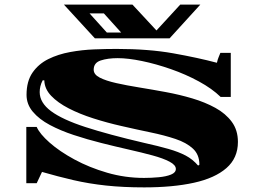

<svg xmlns="http://www.w3.org/2000/svg" viewBox="-20 -790 1145 832"><path d="M605 22Q514 22 439.5 14Q365 6 298 -9.5Q231 -25 162 -45L139 4H94V-240H139Q152 -210 195 -172Q238 -134 302.5 -99Q367 -64 444.5 -41.5Q522 -19 604 -19Q636 -19 668 -22Q700 -25 721 -33.5Q742 -42 742 -58Q742 -75 714.5 -89.5Q687 -104 641 -116.5Q595 -129 537.5 -142Q480 -155 418.5 -170.5Q357 -186 299.5 -205Q242 -224 196 -248.5Q150 -273 122.5 -305.5Q95 -338 95 -379Q95 -438 121 -475.5Q147 -513 189.5 -534Q232 -555 284 -564.5Q336 -574 388.5 -576Q441 -578 485 -578Q624 -578 730.5 -559Q837 -540 920 -518Q923 -532 927.5 -542.5Q932 -553 935 -561H980V-370H936Q899 -406 842 -437Q785 -468 720.5 -490.5Q656 -513 595.5 -525.5Q535 -538 490 -538Q447 -538 416.5 -528Q386 -518 386 -488Q386 -467 412.5 -453.5Q439 -440 483.5 -430Q528 -420 583.5 -411Q639 -402 698.5 -391Q758 -380 813.5 -363.5Q869 -347 913.5 -322.5Q958 -298 984.5 -262Q1011 -226 1011 -175Q1011 -105 961 -61.5Q911 -18 820 2Q729 22 605 22ZM839 -72Q839 -74 841.5 -74.5Q844 -75 844 -77Q844 -120 816 -146Q788 -172 740 -188Q692 -204 631.5 -216.5Q571 -229 506 -244Q444 -258 384.5 -277Q325 -296 277.5 -320.5Q230 -345 201.5 -375Q173 -405 172 -442H165Q158 -429 155 -416Q152 -403 152 -391Q152 -345 201 -308.5Q250 -272 350 -239.5Q450 -207 604 -171Q667 -157 710.5 -144.5Q754 -132 784.5 -116Q815 -100 839 -72ZM391 -624 257 -770H554L658 -658L761 -770H848L715 -624ZM443 -649H505L430 -732H368Z"/></svg>

Font: Diplomata SC
Style: Regular
Weight: 400
Designer: Eduardo Rodriguez Tunni
Foundry: Eduardo Rodriguez Tunni
Version: Version 1.002; ttfautohint (v1.8.4.7-5d5b);gftools[0.9.23]